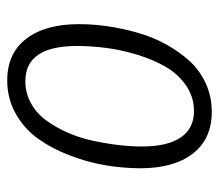

<svg xmlns="http://www.w3.org/2000/svg" viewBox="-56 -518 585 512"><g transform="rotate(90 236.0 -261.5)"><path d="M193.8 11.2Q121.6 11.2 82.8 -39.6Q43.9 -90.3 43.9 -180.2Q43.9 -217.8 49.6 -256.8Q55.2 -295.9 66.7 -336.2Q78.1 -376.5 97.4 -411.6Q116.7 -446.8 141.6 -474.4Q166.5 -502 201.7 -518.1Q236.8 -534.2 277.8 -534.2Q350.1 -534.2 389.2 -483.6Q428.2 -433.1 428.2 -344.2Q428.2 -298.8 420.4 -251.7Q412.6 -204.6 394.5 -157Q376.5 -109.4 350.3 -72.3Q324.2 -35.2 283.7 -12Q243.2 11.2 193.8 11.2ZM195.8 -37.1Q227.5 -37.1 254.6 -52Q281.7 -66.9 300.3 -92.3Q318.8 -117.7 332.8 -148.9Q346.7 -180.2 354.5 -216.1Q362.3 -252 366.2 -284.7Q370.1 -317.4 370.1 -348.1Q370.1 -416.5 345.9 -451.7Q321.8 -486.8 275.9 -486.8Q237.8 -486.8 207 -465.3Q176.3 -443.8 157.2 -410.6Q138.2 -377.4 125.2 -334.7Q112.3 -292 107.2 -252.2Q102.1 -212.4 102.1 -174.8Q102.1 -37.1 195.8 -37.1Z"/></g></svg>

Font: Fira Sans Compressed Light
Style: Italic
Weight: 300
Width: 3
Italic angle: -8°
Designer: Carrois Corporate & Edenspiekermann AG
Foundry: Carrois Corporate GbR & Edenspiekermann AG
Version: Version 4.203;PS 004.203;hotconv 1.0.88;makeotf.lib2.5.64775